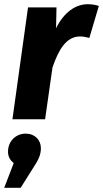

<svg xmlns="http://www.w3.org/2000/svg" viewBox="-35 -566 489 911"><path d="M381 -546C323 -546 268 -507 231 -432L233 -531H98L24 0H179L214 -246C243 -330 279 -393 345 -393C361 -393 373 -390 389 -386L434 -538C417 -543 402 -546 381 -546ZM87 68C41 68 3 103 3 154C3 178 14 195 30 208L-15 325H63L121 233C148 192 159 169 159 137C159 98 130 68 87 68Z"/></svg>

Font: Fira Sans
Style: Bold Italic
Weight: 700
Italic angle: -8°
Designer: bBox Type GmbH & Carrois Corporate GbR & Edenspiekermann AG
Foundry: bBox Type GmbH & Carrois Corporate GbR & Edenspiekermann AG
Version: Version 4.301;PS 004.301;hotconv 1.0.88;makeotf.lib2.5.64775